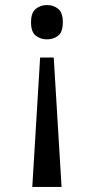

<svg xmlns="http://www.w3.org/2000/svg" viewBox="-20 -561 372 761"><path d="M193 -333 224 180H108L139 -333ZM166 -541Q192 -541 210.5 -526Q229 -511 229 -473Q229 -434 210.5 -419.5Q192 -405 166 -405Q141 -405 122 -419.5Q103 -434 103 -473Q103 -511 122 -526Q141 -541 166 -541Z"/></svg>

Font: Noto Serif Armenian
Style: Regular
Weight: 400
Designer: Monotype Design Team
Foundry: Monotype Imaging Inc.
Version: Version 2.007